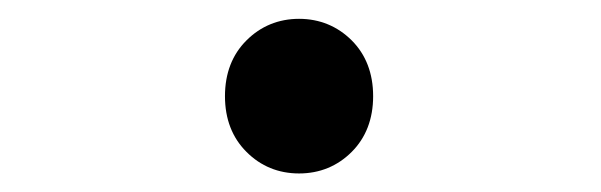

<svg xmlns="http://www.w3.org/2000/svg" viewBox="-20 -172 642 205"><path d="M299.3 13.2C321.3 13.2 340.3 5.4 355.5 -9.8C370.6 -24.9 378.4 -44.9 378.4 -69.3C378.4 -93.8 370.6 -113.8 355.5 -128.9C340.3 -144 321.3 -151.9 299.3 -151.9C277.3 -151.9 258.3 -144 243.2 -128.9C228 -113.8 220.2 -93.8 220.2 -69.3C220.2 -44.9 228 -24.9 243.2 -9.8C258.3 5.4 277.3 13.2 299.3 13.2Z"/></svg>

Font: Hack
Style: Oblique
Weight: 400
Italic angle: -12°
Monospace: yes
Designer: Christopher Simpkins
Foundry: Christopher Simpkins
Version: Version 2.010